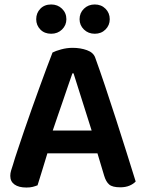

<svg xmlns="http://www.w3.org/2000/svg" viewBox="-20 -829 650 859"><path d="M416 -143H192Q181 -106 168.5 -66Q156 -26 148 0Q138 4 126.5 7Q115 10 98 10Q64 10 45 -3.5Q26 -17 26 -42Q26 -54 29.5 -65.5Q33 -77 38 -92Q46 -120 59.5 -159.5Q73 -199 88.5 -245.5Q104 -292 122 -341.5Q140 -391 156.5 -437.5Q173 -484 188.5 -524.5Q204 -565 215 -594Q228 -601 253.5 -608Q279 -615 305 -615Q340 -615 369 -604.5Q398 -594 406 -571Q426 -516 450 -444.5Q474 -373 498.5 -297Q523 -221 546 -148Q569 -75 587 -17Q577 -6 559.5 1.5Q542 9 518 9Q483 9 468.5 -3.5Q454 -16 446 -43ZM304 -501Q295 -476 284.5 -445Q274 -414 262.5 -380.5Q251 -347 239 -312.5Q227 -278 216 -245H390L309 -501ZM209 -678Q179 -678 160.5 -697Q142 -716 142 -743Q142 -771 160.5 -790Q179 -809 209 -809Q238 -809 257.5 -790Q277 -771 277 -743Q277 -716 257.5 -697Q238 -678 209 -678ZM404 -678Q375 -678 355.5 -697Q336 -716 336 -743Q336 -771 355.5 -790Q375 -809 404 -809Q433 -809 452 -790Q471 -771 471 -743Q471 -716 452 -697Q433 -678 404 -678Z"/></svg>

Font: Baloo 2 Latin SemiBold
Style: Regular
Weight: 400
Designer: Sarang Kulkarni and Ek Type
Foundry: Ek Type
Version: Version 1.001